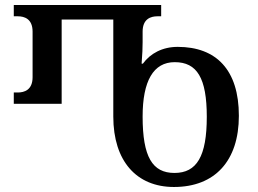

<svg xmlns="http://www.w3.org/2000/svg" viewBox="-20 -734 1028 766"><path d="M674 12C837 12 933 -92 933 -272C933 -455 843 -547 689 -547C628 -547 580 -521 550 -480H545C548 -517 549 -545 549 -566V-608C549 -659 582 -669 608 -669H623V-714H35V-669H51C77 -669 110 -659 110 -608V-426C110 -375 77 -365 51 -365H35V-320H226V-656H432V-269C432 -91 525 12 674 12ZM676 -44C588 -44 549 -108 549 -269C549 -411 592 -486 677 -486C766 -486 805 -423 805 -268C805 -110 765 -44 676 -44Z"/></svg>

Font: Noto Serif Georgian Medium
Style: Regular
Weight: 500
Designer: Monotype Design Team, Akaki Razmadze
Foundry: Google LLC
Version: Version 2.003